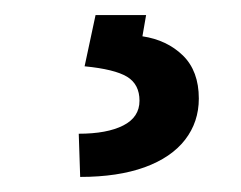

<svg xmlns="http://www.w3.org/2000/svg" viewBox="-20 -23 321 256"><path d="M174.8 -2.9 169.9 25.4Q202.6 30.3 223.9 51Q245.1 71.8 245.1 108.4Q245.1 139.6 226.8 163.3Q208.5 187 172.9 200Q137.2 212.9 86.9 212.9L85 155.3Q122.6 155.3 144.3 144.3Q166 133.3 166 111.3Q166 89.4 149.4 79.3Q132.8 69.3 92.8 65.4L107.4 -2.9Z"/></svg>

Font: Pretendard JP Medium
Style: Regular
Weight: 500
Designer: Base glyphs from Inter by Rasmus Andersson; Hangeul glyphs from Noto Sans CJK(Source Han Sans) by Jang Soo-young and Kan
Foundry: Kil Hyung-jin
Version: Version 1.309